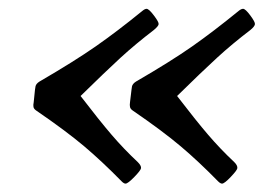

<svg xmlns="http://www.w3.org/2000/svg" viewBox="-20 -493 615 442"><path d="M57.6 -257.8 60.5 -286.1Q61 -291.5 61.8 -294.4Q62.5 -297.4 64.7 -300Q66.9 -302.7 70.8 -305.2Q151.4 -352.1 200.7 -386.5Q250 -420.9 307.6 -467.8Q313.5 -472.7 317.4 -472.7Q322.8 -472.7 334.2 -457.5Q345.7 -442.4 345.2 -437.5Q344.7 -432.6 334 -423.8Q292.5 -392.1 257.3 -359.9Q222.2 -327.6 165.5 -272Q209 -215.3 236.8 -182.9Q264.6 -150.4 297.4 -119.6Q305.2 -111.8 304.7 -106Q304.2 -101.1 289.3 -85.7Q274.4 -70.3 269 -70.3Q265.1 -70.3 259.8 -75.7Q215.3 -121.1 174.1 -156Q132.8 -190.9 63 -238.8Q58.1 -242.2 57.1 -246.6Q56.2 -251 57.6 -257.8ZM279.3 -257.8 282.7 -286.1Q283.2 -291.5 283.9 -294.4Q284.7 -297.4 286.9 -300Q289.1 -302.7 293 -305.2Q373 -351.6 422.1 -386Q471.2 -420.4 529.3 -467.8Q535.2 -472.7 539.6 -472.7Q544.9 -472.7 556.2 -457.5Q567.4 -442.4 566.9 -437.5Q566.4 -432.1 556.2 -423.8Q514.6 -392.1 479.5 -359.9Q444.3 -327.6 387.7 -272Q431.2 -215.3 459 -182.9Q486.8 -150.4 519.5 -119.6Q526.9 -112.3 526.4 -106Q525.9 -101.1 511.2 -85.7Q496.6 -70.3 491.2 -70.3Q487.3 -70.3 481.9 -75.7Q437.5 -121.1 396.2 -156Q355 -190.9 285.2 -238.8Q280.3 -242.2 279.3 -246.6Q278.3 -251 279.3 -257.8Z"/></svg>

Font: Cooper* Medium
Style: Italic
Weight: 500
Italic angle: -7°
Designer: Owen Earl
Foundry: indestructible type*
Version: Version 0.001